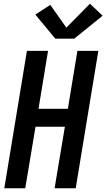

<svg xmlns="http://www.w3.org/2000/svg" viewBox="-20 -1007 569 1027"><path d="M3 0 124 -735H237L186 -425H343L394 -735H506L385 0H272L327 -329H170L115 0ZM276 -800 169 -929 249 -981 335 -859 461 -987 529 -923 377 -800Z"/></svg>

Font: Iosevka Curly Oblique
Style: Bold
Weight: 700
Italic angle: -9°
Monospace: yes
Designer: Belleve Invis
Foundry: Belleve Invis
Version: Version 11.1.0; ttfautohint (v1.8.3)